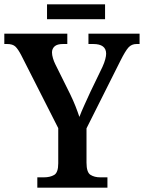

<svg xmlns="http://www.w3.org/2000/svg" viewBox="-22 -870 667 890"><path d="M151 0V-48H182Q210 -48 229 -59Q248 -70 248 -113V-276L77 -613Q62 -642 49.5 -654Q37 -666 11 -666H-2V-714H290V-666H270Q243 -666 231 -655Q219 -644 219 -627Q219 -615 223.5 -600Q228 -585 234 -573L303 -434Q318 -403 328 -377.5Q338 -352 346 -328Q355 -352 368.5 -381.5Q382 -411 397 -444L453 -560Q462 -580 466 -595.5Q470 -611 470 -621Q470 -666 410 -666H388V-714H625V-666H611Q588 -666 573.5 -650Q559 -634 536 -588L379 -275V-116Q379 -71 397.5 -59.5Q416 -48 442 -48H476V0ZM196 -781V-850H465V-781Z"/></svg>

Font: Noto Serif SemiCondensed SemiBold
Style: Regular
Weight: 600
Width: 4
Designer: Monotype Design Team
Foundry: Monotype Imaging Inc.
Version: Version 2.013; ttfautohint (v1.8.4.7-5d5b)